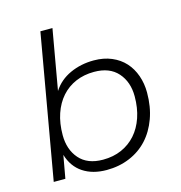

<svg xmlns="http://www.w3.org/2000/svg" viewBox="-102 -760 812 861"><g transform="rotate(-15 304.0 -329.0)"><path d="M289 10Q224 10 179.5 -19.5Q135 -49 118 -106L99 0H45L162 -668H218L169 -389Q198 -434 248.5 -457Q299 -480 359 -480Q405 -480 441.5 -464.5Q478 -449 502.5 -422Q527 -395 540 -358Q553 -321 553 -279Q553 -213 533.5 -159.5Q514 -106 479.5 -68.5Q445 -31 396 -10.5Q347 10 289 10ZM285 -39Q333 -39 371.5 -56Q410 -73 437.5 -104Q465 -135 480 -179Q495 -223 495 -277Q495 -344 457 -387Q419 -430 347 -430Q300 -430 261.5 -413.5Q223 -397 195.5 -366Q168 -335 153 -291Q138 -247 138 -192Q138 -125 175.5 -82Q213 -39 285 -39Z"/></g></svg>

Font: Celebes Light
Style: Italic
Weight: 300
Italic angle: -10°
Designer: Anugrah Pasau
Foundry: Lafontype
Version: Version 1.000; ttfautohint (v1.8.4)